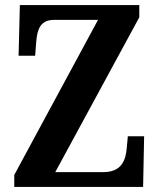

<svg xmlns="http://www.w3.org/2000/svg" viewBox="-20 -734 625 754"><path d="M36 0H542L546 -199H482L478 -155C474 -105 458 -58 385 -58H197L527 -666V-714H58L53 -515H118L122 -567C126 -619 138 -656 193 -656H365L36 -47Z"/></svg>

Font: Noto Serif Armenian Condensed
Style: Bold
Weight: 700
Width: 3
Designer: Monotype Design Team
Foundry: Monotype Imaging Inc.
Version: Version 2.008